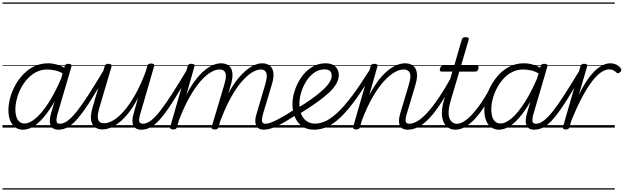

<svg xmlns="http://www.w3.org/2000/svg" viewBox="-20 -1030 5037 1550"><path d="M165 17Q130 17 103.5 -2Q77 -21 62.5 -56.5Q48 -92 48 -141Q48 -186 61.5 -238Q75 -290 102 -339.5Q129 -389 168 -430Q207 -471 257.5 -495Q308 -519 369 -519Q405 -519 444.5 -507Q484 -495 516 -472L504 -427Q461 -454 426 -461.5Q391 -469 361 -469Q314 -469 274 -449Q234 -429 202.5 -394.5Q171 -360 149 -317.5Q127 -275 115.5 -230.5Q104 -186 104 -146Q104 -113 112 -87.5Q120 -62 137 -47.5Q154 -33 178 -33Q219 -33 268.5 -75Q318 -117 372 -200.5Q426 -284 479 -408L498 -367Q440 -235 383 -150Q326 -65 271.5 -24Q217 17 165 17ZM452 17Q426 17 410.5 7.5Q395 -2 388 -19Q381 -36 382 -60.5Q383 -85 392 -114L502 -495Q505 -506 512 -510.5Q519 -515 532 -515Q549 -515 554.5 -508Q560 -501 556 -490L446 -115Q433 -70 436.5 -50.5Q440 -31 465 -31Q475 -31 479.5 -23.5Q484 -16 482.5 -7Q481 2 473.5 9.5Q466 17 452 17ZM0 490H622V500H0ZM0 -20H622V0H0ZM0 -505H622V-500H0ZM0 -1010H622V-1000H0Z M452 17Q441 17 436 9.5Q431 2 432.5 -7Q434 -16 442 -23.5Q450 -31 465 -31Q493 -31 525.5 -54.5Q558 -78 599.5 -130Q641 -182 696 -267.5Q751 -353 825 -476Q830 -486 839.5 -485Q849 -484 854.5 -477Q860 -470 855 -460Q776 -321 718 -229Q660 -137 615.5 -83Q571 -29 532 -6Q493 17 452 17ZM622 490V500ZM622 -20V0ZM622 -505V-500ZM622 -1010V-1000Z M808 15Q772 15 747 -3Q722 -21 715.5 -60Q709 -99 727 -162L825 -495Q829 -506 835 -510.5Q841 -515 855 -515Q871 -515 877 -509Q883 -503 880 -491L782 -159Q770 -118 769.5 -90Q769 -62 781.5 -48.5Q794 -35 821 -35Q853 -35 893 -57.5Q933 -80 977.5 -130Q1022 -180 1068 -259.5Q1114 -339 1157 -454L1169 -497Q1173 -509 1179 -513Q1185 -517 1199 -517Q1215 -517 1221.5 -512Q1228 -507 1224 -495L1114 -115Q1100 -70 1104 -50.5Q1108 -31 1135 -31Q1145 -31 1149.5 -23.5Q1154 -16 1152.5 -7Q1151 2 1143.5 9.5Q1136 17 1122 17Q1095 17 1079 7.5Q1063 -2 1055.5 -19Q1048 -36 1049 -60Q1050 -84 1059 -114L1095 -242Q1059 -171 1020.5 -122Q982 -73 944.5 -43Q907 -13 872 1Q837 15 808 15ZM622 490H1293V500H622ZM622 -20H1293V0H622ZM622 -505H1293V-500H622ZM622 -1010H1293V-1000H622Z M1122 17Q1111 17 1106 9.5Q1101 2 1102.5 -7Q1104 -16 1112 -23.5Q1120 -31 1135 -31Q1163 -31 1195.5 -54.5Q1228 -78 1269.5 -130Q1311 -182 1366 -267.5Q1421 -353 1495 -476Q1500 -486 1509.5 -485Q1519 -484 1524.5 -477Q1530 -470 1525 -460Q1446 -321 1388 -229Q1330 -137 1285.5 -83Q1241 -29 1202 -6Q1163 17 1122 17ZM1292 490V500ZM1292 -20V0ZM1292 -505V-500ZM1292 -1010V-1000Z M2111 17Q2085 17 2069.5 7.5Q2054 -2 2047 -19.5Q2040 -37 2041 -61Q2042 -85 2052 -114L2120 -345Q2133 -387 2133.5 -414Q2134 -441 2122 -455Q2110 -469 2084 -469Q2054 -469 2015 -445.5Q1976 -422 1932 -372Q1888 -322 1843 -240.5Q1798 -159 1755 -44L1731 -43Q1767 -164 1812 -253.5Q1857 -343 1907 -402Q1957 -461 2005.5 -490Q2054 -519 2097 -519Q2134 -519 2158 -500Q2182 -481 2187 -442Q2192 -403 2173 -343L2105 -116Q2092 -71 2095.5 -51Q2099 -31 2124 -31Q2134 -31 2138.5 -23.5Q2143 -16 2141.5 -7Q2140 2 2132.5 9.5Q2125 17 2111 17ZM1378 15Q1366 15 1358.5 10Q1351 5 1354 -6L1495 -495Q1499 -506 1505 -510.5Q1511 -515 1524 -515Q1541 -515 1547 -509Q1553 -503 1549 -491L1484 -264Q1520 -334 1557.5 -383Q1595 -432 1631.5 -462Q1668 -492 1701.5 -505.5Q1735 -519 1764 -519Q1803 -519 1827 -500Q1851 -481 1856 -442Q1861 -403 1843 -343L1744 -4Q1740 6 1734 10.5Q1728 15 1713 15Q1701 15 1693 10Q1685 5 1689 -6L1790 -345Q1803 -387 1803.5 -414Q1804 -441 1791.5 -455Q1779 -469 1751 -469Q1720 -469 1681.5 -446.5Q1643 -424 1599.5 -375Q1556 -326 1511 -247Q1466 -168 1423 -55L1409 -4Q1406 6 1399.5 10.5Q1393 15 1378 15ZM1293 490H2282V500H1293ZM1293 -20H2282V0H1293ZM1293 -505H2282V-500H1293ZM1293 -1010H2282V-1000H1293Z M2112 17Q2101 17 2096 9.5Q2091 2 2092.5 -7Q2094 -16 2102 -23.5Q2110 -31 2125 -31Q2142 -31 2170 -41.5Q2198 -52 2243.5 -77Q2289 -102 2359 -147Q2367 -152 2374 -149Q2381 -146 2385 -138Q2389 -130 2387 -121Q2385 -112 2376 -106Q2303 -58 2253 -31Q2203 -4 2169.5 6.5Q2136 17 2112 17ZM2282 490V500ZM2282 -20V0ZM2282 -505V-500ZM2282 -1010V-1000Z M2374 -152Q2442 -193 2494.5 -230.5Q2547 -268 2583.5 -301Q2620 -334 2639 -363.5Q2658 -393 2658 -418Q2658 -444 2643.5 -457Q2629 -470 2600 -470Q2555 -470 2517 -443.5Q2479 -417 2452.5 -374.5Q2426 -332 2411.5 -284.5Q2397 -237 2397 -195Q2397 -157 2405.5 -127Q2414 -97 2430.5 -76Q2447 -55 2470.5 -43.5Q2494 -32 2524 -32Q2533 -32 2536.5 -24.5Q2540 -17 2538.5 -7.5Q2537 2 2531 9.5Q2525 17 2516 17Q2456 17 2417.5 -11.5Q2379 -40 2360 -87Q2341 -134 2341 -191Q2341 -243 2360 -300.5Q2379 -358 2413.5 -407.5Q2448 -457 2497.5 -488Q2547 -519 2608 -519Q2646 -519 2669.5 -505.5Q2693 -492 2704 -470.5Q2715 -449 2715 -424Q2715 -389 2695 -353.5Q2675 -318 2635 -281Q2595 -244 2535 -201.5Q2475 -159 2394 -109ZM2282 490H2770V500H2282ZM2282 -20H2770V0H2282ZM2282 -505H2770V-500H2282ZM2282 -1010H2770V-1000H2282Z M2515 17Q2506 17 2502 9.5Q2498 2 2499 -7.5Q2500 -17 2506 -24.5Q2512 -32 2523 -32Q2566 -32 2611 -53.5Q2656 -75 2708.5 -124.5Q2761 -174 2824 -258Q2887 -342 2965 -467Q2969 -475 2977.5 -472Q2986 -469 2992 -462Q2998 -455 2994 -446Q2917 -319 2853.5 -230.5Q2790 -142 2734 -87.5Q2678 -33 2624.5 -8Q2571 17 2515 17ZM2769 490V500ZM2769 -20V0ZM2769 -505V-500ZM2769 -1010V-1000Z M3272 17Q3246 17 3229.5 7.5Q3213 -2 3206.5 -19Q3200 -36 3201 -60Q3202 -84 3211 -114L3280 -345Q3293 -387 3293 -414Q3293 -441 3279 -455Q3265 -469 3237 -469Q3205 -469 3165 -446.5Q3125 -424 3080 -375Q3035 -326 2989 -247Q2943 -168 2900 -54L2886 -4Q2883 6 2876.5 10.5Q2870 15 2855 15Q2843 15 2835.5 10Q2828 5 2831 -6L2972 -495Q2976 -506 2982 -510.5Q2988 -515 3001 -515Q3018 -515 3024 -509Q3030 -503 3026 -491L2961 -262Q2998 -333 3036 -382Q3074 -431 3112 -461.5Q3150 -492 3185 -505.5Q3220 -519 3250 -519Q3288 -519 3313 -501Q3338 -483 3345 -444Q3352 -405 3333 -343L3265 -115Q3251 -70 3255 -50.5Q3259 -31 3284 -31Q3294 -31 3298.5 -23.5Q3303 -16 3301.5 -7Q3300 2 3292.5 9.5Q3285 17 3272 17ZM2770 490H3441V500H2770ZM2770 -20H3441V0H2770ZM2770 -505H3441V-500H2770ZM2770 -1010H3441V-1000H2770Z M3271 17Q3260 17 3255 9.5Q3250 2 3251.5 -7Q3253 -16 3261 -23.5Q3269 -31 3284 -31Q3313 -31 3349 -51.5Q3385 -72 3427.5 -118Q3470 -164 3522 -240.5Q3574 -317 3635 -429Q3641 -439 3650 -438Q3659 -437 3664.5 -429.5Q3670 -422 3664 -411Q3599 -289 3545.5 -206.5Q3492 -124 3445.5 -75Q3399 -26 3356 -4.5Q3313 17 3271 17ZM3441 490V500ZM3441 -20V0ZM3441 -505V-500ZM3441 -1010V-1000Z M3660 17Q3620 17 3595 -1.5Q3570 -20 3558 -52Q3546 -84 3547.5 -127.5Q3549 -171 3564 -221L3632 -452H3545Q3535 -452 3532 -458.5Q3529 -465 3532 -477Q3536 -489 3542 -494.5Q3548 -500 3558 -500H3647L3708 -710Q3712 -721 3718.5 -725.5Q3725 -730 3739 -730Q3755 -730 3761 -724Q3767 -718 3763 -707L3702 -500H3829Q3840 -500 3842.5 -494Q3845 -488 3842 -476Q3839 -463 3833 -457.5Q3827 -452 3816 -452H3688L3619 -220Q3604 -170 3602 -134Q3600 -98 3608.5 -75.5Q3617 -53 3633 -42Q3649 -31 3669 -31Q3679 -31 3684 -23.5Q3689 -16 3688.5 -7Q3688 2 3681 9.5Q3674 17 3660 17ZM3441 490H3829V500H3441ZM3441 -20H3829V0H3441ZM3441 -505H3829V-500H3441ZM3441 -1010H3829V-1000H3441Z M3658 17Q3647 17 3642 9.5Q3637 2 3638.5 -7Q3640 -16 3648 -23.5Q3656 -31 3671 -31Q3696 -31 3727.5 -51Q3759 -71 3793 -108Q3827 -145 3862 -195.5Q3897 -246 3930 -307Q3935 -316 3943.5 -315Q3952 -314 3958 -307.5Q3964 -301 3960 -292Q3925 -224 3888 -167Q3851 -110 3812.5 -69Q3774 -28 3735 -5.5Q3696 17 3658 17ZM3828 490V500ZM3828 -20V0ZM3828 -505V-500ZM3828 -1010V-1000Z M4007 17Q3972 17 3945.5 -2Q3919 -21 3904.5 -56.5Q3890 -92 3890 -141Q3890 -186 3903.5 -238Q3917 -290 3944 -339.5Q3971 -389 4010 -430Q4049 -471 4099 -495Q4149 -519 4211 -519Q4247 -519 4286.5 -507Q4326 -495 4358 -472L4346 -427Q4303 -454 4268 -461.5Q4233 -469 4203 -469Q4156 -469 4116 -449Q4076 -429 4044.5 -394.5Q4013 -360 3991 -317.5Q3969 -275 3957.5 -230.5Q3946 -186 3946 -146Q3946 -113 3954 -87.5Q3962 -62 3979 -47.5Q3996 -33 4020 -33Q4061 -33 4110.5 -75Q4160 -117 4214 -200.5Q4268 -284 4321 -408L4340 -367Q4282 -235 4225 -150Q4168 -65 4113.5 -24Q4059 17 4007 17ZM4294 17Q4268 17 4252.5 7.5Q4237 -2 4230 -19Q4223 -36 4224 -60.5Q4225 -85 4234 -114L4344 -495Q4347 -506 4354 -510.5Q4361 -515 4374 -515Q4391 -515 4396.5 -508Q4402 -501 4398 -490L4288 -115Q4275 -70 4278.5 -50.5Q4282 -31 4307 -31Q4317 -31 4321 -23.5Q4325 -16 4324 -7Q4323 2 4315.5 9.5Q4308 17 4294 17ZM3829 490H4464V500H3829ZM3829 -20H4464V0H3829ZM3829 -505H4464V-500H3829ZM3829 -1010H4464V-1000H3829Z M4294 17Q4283 17 4278 9.5Q4273 2 4274.5 -7Q4276 -16 4284 -23.5Q4292 -31 4307 -31Q4335 -31 4367.5 -54.5Q4400 -78 4441.5 -130Q4483 -182 4538 -267.5Q4593 -353 4667 -476Q4672 -486 4681.5 -485Q4691 -484 4696.5 -477Q4702 -470 4697 -460Q4618 -321 4560 -229Q4502 -137 4457.5 -83Q4413 -29 4374 -6Q4335 17 4294 17ZM4464 490V500ZM4464 -20V0ZM4464 -505V-500ZM4464 -1010V-1000Z M4546 15Q4534 15 4528 10.5Q4522 6 4525 -6L4666 -495Q4670 -506 4676.5 -510.5Q4683 -515 4695 -515Q4712 -515 4717.5 -509Q4723 -503 4719 -491L4653 -265Q4690 -340 4725 -389.5Q4760 -439 4792 -467Q4824 -495 4853 -507Q4882 -519 4907 -519Q4936 -519 4959.5 -506Q4983 -493 4993 -475Q4998 -469 4996 -462Q4994 -455 4987 -448Q4979 -441 4972 -439Q4965 -437 4958 -443Q4949 -452 4934 -461Q4919 -470 4898 -470Q4869 -470 4835 -448Q4801 -426 4762.5 -377Q4724 -328 4681 -248Q4638 -168 4591 -52L4578 -4Q4575 6 4567.5 10.5Q4560 15 4546 15ZM4464 490H4943V500H4464ZM4464 -20H4943V0H4464ZM4464 -505H4943V-500H4464ZM4464 -1010H4943V-1000H4464Z"/></svg>

Font: Playwrite AU NSW Guides
Style: Regular
Weight: 400
Designer: Veronika Burian, José Scaglione
Foundry: TypeTogether
Version: Version 1.003